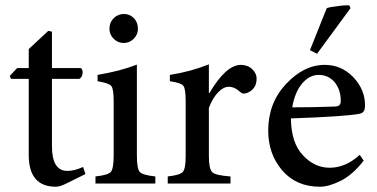

<svg xmlns="http://www.w3.org/2000/svg" viewBox="-20 -696 1428 728"><path d="M304 -36 233 -1Q208 12 192 12Q89 12 89 -108V-397H22L17 -408L45 -438H89V-510L163 -579L177 -576V-438H287Q295 -430 293 -417Q291 -403 281 -397H177V-142Q177 -48 235 -48Q263 -48 295 -63Z M449 -533Q427 -533 411 -549Q395 -565 395 -587Q395 -611 411 -627Q427 -643 450 -643Q472 -643 488 -627Q503 -611 503 -587Q503 -565 487 -549Q471 -533 449 -533ZM569 0H342V-27Q389 -32 400 -44Q411 -56 411 -107V-312Q411 -359 402 -370Q393 -381 350 -388V-412Q438 -427 499 -451V-107Q499 -56 510 -44Q521 -32 569 -27Z M772 -343H774Q837 -450 893 -450Q919 -450 936 -434Q953 -418 953 -398Q953 -359 918 -344Q901 -337 891 -347Q870 -367 847 -367Q828 -367 808 -347Q787 -326 772 -287V-104Q772 -55 785 -43Q797 -31 854 -27V0H616V-27Q662 -32 673 -44Q684 -56 684 -104V-313Q684 -360 675 -371Q666 -382 624 -388V-412Q702 -424 772 -452Z M1182 -492 1155 -506Q1163 -524 1177 -560Q1191 -595 1204 -628L1219 -665Q1227 -669 1262 -673Q1284 -676 1296 -676Q1302 -676 1305 -675L1309 -665ZM1344 -109 1359 -87Q1318 -34 1273 -11Q1227 12 1193 12Q1103 12 1050 -50Q997 -112 997 -201Q997 -305 1064 -377Q1132 -450 1211 -450H1212Q1274 -450 1319 -404Q1364 -357 1364 -297Q1364 -281 1359 -274Q1354 -266 1340 -264Q1283 -254 1083 -247Q1084 -155 1128 -108Q1172 -60 1230 -60Q1291 -60 1344 -109ZM1188 -412Q1154 -412 1126 -380Q1098 -347 1088 -289Q1167 -289 1249 -292Q1272 -292 1272 -312Q1272 -314 1272 -315Q1272 -354 1250 -383Q1226 -412 1188 -412Z"/></svg>

Font: Shafarik
Style: Regular
Weight: 400
Version: Version 1.001; ttfautohint (v1.8.4.7-5d5b)